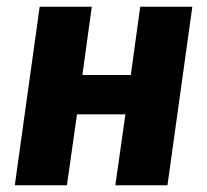

<svg xmlns="http://www.w3.org/2000/svg" viewBox="-20 -551 616 571"><path d="M323 0H478L552 -531H397L369 -328H225L253 -531H98L24 0H179L209 -211H353Z"/></svg>

Font: Fira Sans
Style: Bold Italic
Weight: 700
Italic angle: -8°
Designer: bBox Type GmbH & Carrois Corporate GbR & Edenspiekermann AG
Foundry: bBox Type GmbH & Carrois Corporate GbR & Edenspiekermann AG
Version: Version 4.301;PS 004.301;hotconv 1.0.88;makeotf.lib2.5.64775